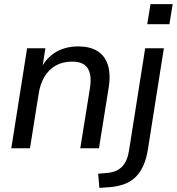

<svg xmlns="http://www.w3.org/2000/svg" viewBox="-20 -722 861 935"><path d="M35 0 112 -487H201L184 -379H175Q200 -435 247.5 -465.5Q295 -496 362 -496Q416 -496 452.5 -474.5Q489 -453 504.5 -408Q520 -363 509 -294L462 0H371L418 -293Q425 -337 417.5 -365.5Q410 -394 389 -408Q368 -422 332 -422Q285 -422 251 -402.5Q217 -383 196 -347.5Q175 -312 168 -263L126 0ZM697 -604 713 -702H821L805 -604ZM464 193 458 124 503 120Q549 116 574.5 89.5Q600 63 608 13L687 -487H778L700 7Q693 51 678 84.5Q663 118 640 140.5Q617 163 584 175Q551 187 508 190Z"/></svg>

Font: Nunito Sans 12pt ExtraLight 12pt Medium
Style: Italic
Weight: 500
Italic angle: -9°
Version: Version 3.101;gftools[0.9.27]